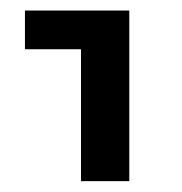

<svg xmlns="http://www.w3.org/2000/svg" viewBox="-20 -595 342 361"><path d="M132.3 -254.4V-502.4H26.9V-575.2H223.1V-254.4Z"/></svg>

Font: Heebo
Style: Regular
Weight: 400
Designer: Oded Ezer
Foundry: Ezer Type House
Version: Version 3.100